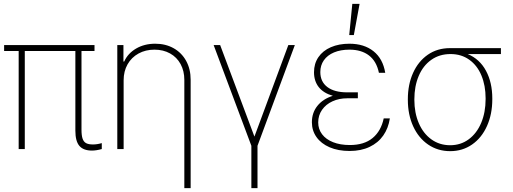

<svg xmlns="http://www.w3.org/2000/svg" viewBox="-20 -760 2616 979"><path d="M461.9 -500H395.5V-99.6Q395.5 -69.3 401.1 -53Q406.7 -36.6 419.2 -30Q431.6 -23.4 454.1 -23.4Q475.6 -23.4 499 -30.3V0Q470.7 7.8 449.2 7.8Q405.3 7.8 384.8 -16.1Q364.3 -40 364.3 -93.8V-500H106.4V0H75.2V-500H1V-530.3H461.9Z M610.4 0H578.1V-530.3H609.4V-446.3H613.3Q631.8 -487.8 674.1 -512.5Q716.3 -537.1 771.5 -537.1Q824.2 -537.1 865.2 -514.2Q906.2 -491.2 929.2 -449.5Q952.1 -407.7 952.1 -353.5V199.2H919.9V-352.5Q919.9 -397.9 900.9 -433.1Q881.8 -468.3 847.2 -487.5Q812.5 -506.8 767.6 -506.8Q722.2 -506.8 686.3 -487.1Q650.4 -467.3 630.4 -431.9Q610.4 -396.5 610.4 -350.6Z M1102.5 -530.3 1277.3 -63.5 1450.2 -530.3H1483.4L1293 -16.6V199.2H1261.7V-16.6L1069.3 -530.3Z M1677.2 -271.5Q1629.4 -285.2 1605.2 -315.9Q1581.1 -346.7 1581.1 -391.6Q1581.1 -435.5 1603.5 -468.5Q1626 -501.5 1667 -519.3Q1708 -537.1 1761.7 -537.1Q1836.4 -537.1 1884.5 -498.8Q1932.6 -460.4 1944.3 -388.7H1912.1Q1899.9 -447.8 1861.3 -477.3Q1822.8 -506.8 1761.7 -506.8Q1716.8 -506.8 1683.1 -492.7Q1649.4 -478.5 1631.3 -452.6Q1613.3 -426.8 1613.3 -392.6Q1613.3 -343.3 1649.2 -316.2Q1685.1 -289.1 1750 -289.1H1804.7V-258.8H1750Q1709 -258.8 1675.3 -243.4Q1641.6 -228 1622.1 -200Q1602.5 -171.9 1602.5 -135.7Q1602.5 -101.6 1622.3 -75.4Q1642.1 -49.3 1678.5 -34.9Q1714.8 -20.5 1763.7 -20.5Q1836.9 -20.5 1879.9 -56.2Q1922.9 -91.8 1936.5 -156.2H1967.8Q1960.4 -106.4 1934.3 -69.1Q1908.2 -31.7 1864.5 -11Q1820.8 9.8 1762.7 9.8Q1704.1 9.8 1660.6 -9Q1617.2 -27.8 1593.8 -61Q1570.3 -94.2 1570.3 -136.7Q1570.3 -185.1 1598.4 -220.2Q1626.5 -255.4 1677.2 -271.5ZM1776.4 -740.2H1813.5L1784.2 -581.1H1760.7Z M2274.4 -514.6H2534.2V-484.4H2364.7Q2425.8 -459 2458 -399.2Q2490.2 -339.4 2490.2 -257.8V-253.9Q2490.2 -177.7 2463.1 -117.4Q2436 -57.1 2387.2 -23.2Q2338.4 10.7 2275.4 10.7Q2212.4 10.7 2163.3 -22.7Q2114.3 -56.2 2086.9 -115.7Q2059.6 -175.3 2059.6 -251V-253.9Q2059.6 -329.1 2086.2 -388.2Q2112.8 -447.3 2161.4 -481Q2210 -514.6 2274.4 -514.6ZM2275.4 -19.5Q2329.1 -19.5 2370.1 -49.8Q2411.1 -80.1 2433.6 -133.5Q2456.1 -187 2456.1 -254.9V-258.8Q2456.1 -323.7 2434.8 -375Q2413.6 -426.3 2373 -455.3Q2332.5 -484.4 2277.3 -484.4Q2220.7 -484.4 2179 -454.8Q2137.2 -425.3 2115 -372.8Q2092.8 -320.3 2092.8 -253.9V-251Q2092.8 -184.6 2115.5 -131.8Q2138.2 -79.1 2179.7 -49.3Q2221.2 -19.5 2275.4 -19.5Z"/></svg>

Font: Pretendard Std Thin
Style: Regular
Weight: 100
Designer: Base glyphs from Inter by Rasmus Andersson; Hangeul glyphs from Noto Sans CJK(Source Han Sans) by Jang Soo-young and Kan
Foundry: Kil Hyung-jin
Version: Version 1.309